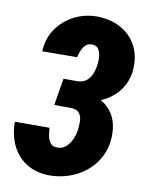

<svg xmlns="http://www.w3.org/2000/svg" viewBox="-83 -783 662 853"><g transform="rotate(10 248.0 -356.0)"><path d="M186.5 -423.8 249 -423.3Q275.9 -424.3 291.7 -438.2Q307.6 -452.1 315.2 -473.9Q322.8 -495.6 325.2 -519Q326.7 -532.7 324.7 -550.8Q322.8 -568.8 314 -582Q305.2 -595.2 286.1 -595.2Q267.6 -596.2 256.3 -585Q245.1 -573.7 238.8 -558.1Q232.4 -542.5 229.5 -528.3L72.3 -527.3Q74.7 -585.4 105.2 -629.4Q135.7 -673.3 183.8 -697.8Q231.9 -722.2 289.1 -721.7Q348.6 -720.2 393.6 -695.6Q438.5 -670.9 463.1 -626.2Q487.8 -581.5 484.4 -521.5Q482.4 -480.5 464.8 -446.8Q447.3 -413.1 418.2 -389.6Q389.2 -366.2 353 -353Q316.9 -339.8 276.9 -339.8L172.9 -340.3ZM166.5 -301.8 179.7 -383.8 267.6 -383.3Q308.6 -381.8 341.8 -369.6Q375 -357.4 398.4 -334.5Q421.9 -311.5 433.1 -278.6Q444.3 -245.6 442.4 -203.6Q439.9 -154.3 418.9 -114.5Q397.9 -74.7 363.5 -46.6Q329.1 -18.6 285.6 -3.9Q242.2 10.7 195.3 10.3Q149.4 9.3 114.3 -7.1Q79.1 -23.4 55.2 -51.8Q31.2 -80.1 19 -117.4Q6.8 -154.8 6.8 -197.8L163.1 -198.2Q164.1 -183.1 167 -164.3Q169.9 -145.5 179.7 -131.8Q189.5 -118.2 209.5 -117.7Q233.4 -116.7 249.8 -130.9Q266.1 -145 275.9 -166Q285.6 -187 288.6 -207Q291.5 -228 291.3 -249.3Q291 -270.5 280.8 -285.2Q270.5 -299.8 244.1 -301.3Z"/></g></svg>

Font: Roboto Condensed Black
Style: Italic
Weight: 900
Italic angle: -12°
Designer: Christian Robertson
Foundry: Google
Version: Version 3.008; 2023